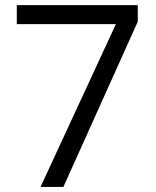

<svg xmlns="http://www.w3.org/2000/svg" viewBox="-20 -734 612 754"><path d="M139.2 0 435.1 -639.2H45.9V-713.9H521V-648.9L229 0Z"/></svg>

Font: f06041945
Style: Regular
Weight: 400
Foundry: Ascender Corporation
Version: Version 1.10